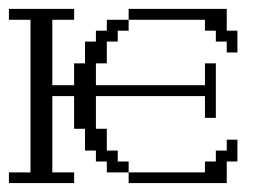

<svg xmlns="http://www.w3.org/2000/svg" viewBox="-20 -410 576 430"><path d="M268.1 0V-23.9H439V-48.3H463.4V-72.8H487.8V-97.2H511.7V-48.3H487.8V0ZM0 0V-23.9H48.3V-365.7H0V-390.1H146V-365.7H97.2V-219.2H146V-268.1H170.4V-316.9H194.8V-341.3H219.2V-365.7H268.1V-341.3H243.7V-316.9H219.2V-268.1H194.8V-219.2H439V-268.1H463.4V-146H439V-194.8H194.8V-121.6H219.2V-72.8H243.7V-48.3H268.1V-23.9H219.2V-48.3H194.8V-72.8H170.4V-121.6H146V-194.8H97.2V-23.9H146V0ZM487.8 -292.5V-316.9H463.4V-341.3H439V-365.7H268.1V-390.1H487.8V-341.3H511.7V-292.5Z"/></svg>

Font: FS Mondwest Regular
Style: Regular
Weight: 400
Designer: NZWStudios2024
Foundry: https://fontstruct.com
Version: Version 1.0